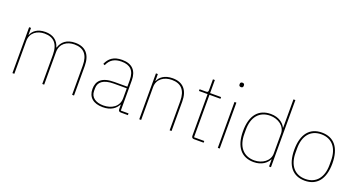

<svg xmlns="http://www.w3.org/2000/svg" viewBox="-46 -1359 3691 1989"><g transform="rotate(20 1800.0 -364.0)"><path d="M126 0V-362C126 -454 199 -499 280 -499C378 -499 434 -444 434 -322V0H455V-360C455 -453 527 -499 609 -499C709 -499 763 -444 763 -322V0H784V-325C784 -451 724 -518 611 -518C517 -518 464 -471 445 -406H441C421 -479 364 -518 282 -518C193 -518 147 -475 129 -430H126V-506H105V0Z M1378 0V-19H1293V-352C1293 -459 1238 -518 1128 -518C1034 -518 985 -477 957 -412L975 -404C1003 -470 1052 -499 1128 -499C1222 -499 1272 -453 1272 -349V-275H1130C985 -275 940 -214 940 -130C940 -39 999 12 1103 12C1196 12 1244 -29 1269 -77H1272V-29C1272 -9 1281 0 1301 0ZM1103 -7C1021 -7 963 -45 963 -115V-145C963 -212 1012 -257 1131 -257H1272V-148C1272 -54 1193 -7 1103 -7Z M1524 0V-362C1524 -454 1600 -499 1683 -499C1782 -499 1838 -444 1838 -321V0H1859V-325C1859 -451 1798 -518 1685 -518C1594 -518 1545 -475 1527 -430H1524V-506H1503V0Z M2213 0V-19H2100V-487H2221V-506H2100V-650H2079V-531C2079 -513 2074 -506 2056 -506H1984V-487H2079V-29C2079 -9 2088 0 2108 0Z M2379 -673C2396 -673 2402 -683 2402 -694V-701C2402 -712 2396 -722 2379 -722C2362 -722 2356 -712 2356 -701V-694C2356 -683 2362 -673 2379 -673ZM2369 0H2390V-506H2369Z M2934 0H2955V-740H2934V-428H2931C2910 -472 2856 -518 2767 -518C2634 -518 2555 -429 2555 -253C2555 -77 2634 12 2767 12C2856 12 2910 -34 2931 -78H2934ZM2767 -7C2646 -7 2578 -92 2578 -229V-277C2578 -414 2646 -499 2767 -499C2855 -499 2934 -444 2934 -363V-143C2934 -62 2855 -7 2767 -7Z M3330 12C3462 12 3540 -78 3540 -253C3540 -428 3462 -518 3330 -518C3198 -518 3120 -428 3120 -253C3120 -78 3198 12 3330 12ZM3330 -7C3210 -7 3143 -93 3143 -229V-277C3143 -413 3210 -499 3330 -499C3450 -499 3517 -413 3517 -277V-229C3517 -93 3450 -7 3330 -7Z"/></g></svg>

Font: IBM Plex Arabic Thin
Style: Regular
Weight: 100
Designer: Mike Abbink, Paul van der Laan, Pieter van Rosmalen, Wael Morcos, Khajak Apelian
Foundry: Bold Monday
Version: Version 1.0